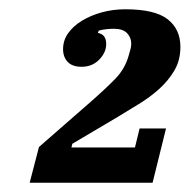

<svg xmlns="http://www.w3.org/2000/svg" viewBox="-20 -724 409 414"><path d="M64 -407 175 -504Q207 -532 228.5 -554Q250 -576 258 -606Q260 -612 261.5 -618.5Q263 -625 263 -630Q263 -643 254 -652.5Q245 -662 225 -662Q218 -662 209 -661Q200 -660 193 -658L191 -653Q209 -650 209 -629Q209 -611 194 -595.5Q179 -580 156 -580Q136 -580 126 -590.5Q116 -601 116 -618Q116 -637 127 -652.5Q138 -668 157 -679.5Q176 -691 200 -697.5Q224 -704 250 -704Q314 -704 341.5 -682.5Q369 -661 369 -623Q369 -594 356 -572Q343 -550 323 -532Q303 -514 279 -499.5Q255 -485 234 -472L136 -414L134 -406H271L281 -447H338L309 -330H44Z"/></svg>

Font: IBM Plex Serif
Style: Bold Italic
Weight: 700
Italic angle: -14°
Designer: Mike Abbink, Paul van der Laan, Pieter van Rosmalen
Foundry: Bold Monday
Version: Version 3.001